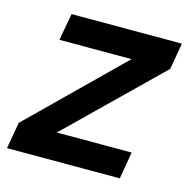

<svg xmlns="http://www.w3.org/2000/svg" viewBox="-93 -598 671 679"><g transform="rotate(15 242.5 -258.5)"><path d="M-10 0 7 -97 334 -418H70L88 -517H492L475 -420L146 -99H420L403 0Z"/></g></svg>

Font: DM Sans 11pt SemiBold
Style: Italic
Weight: 600
Italic angle: -10°
Version: Version 4.004;gftools[0.9.30]